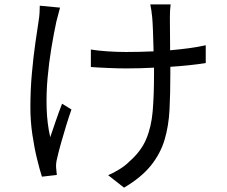

<svg xmlns="http://www.w3.org/2000/svg" viewBox="-20 -800 1040 879"><path d="M254.9 -765.1Q251.5 -751 246.3 -732.7Q241.2 -714.4 237.8 -700.2Q226.1 -645.5 215.1 -579.6Q204.1 -513.7 197.8 -443.1Q191.4 -372.6 193.6 -303Q195.8 -233.4 210 -171.9Q220.7 -203.6 235.1 -245.6Q249.5 -287.6 264.2 -325.2L307.1 -298.8Q294.9 -264.2 282 -221.9Q269 -179.7 258.3 -141.1Q247.6 -102.5 242.2 -78.1Q235.4 -52.7 236.8 -33.2Q237.8 -25.4 238.5 -15.9Q239.3 -6.3 240.2 1L171.9 8.8Q162.1 -21.5 149.7 -72Q137.2 -122.6 128.2 -183.8Q119.1 -245.1 119.1 -308.1Q119.1 -389.2 126 -464.8Q132.8 -540.5 141.8 -603Q150.9 -665.5 157.2 -707Q160.2 -724.1 161.1 -742.4Q162.1 -760.7 162.1 -773.9ZM396 -573.2Q428.2 -567.9 472.4 -564.9Q516.6 -562 557.1 -562Q620.1 -562 683.1 -564.9Q682.1 -612.3 680.4 -656.7Q678.7 -701.2 676.8 -720.2Q675.3 -737.3 672.9 -752.7Q670.4 -768.1 668 -779.8H761.2Q757.8 -754.4 757.8 -721.2L758.8 -569.8Q803.2 -573.7 845 -579.3Q886.7 -585 921.9 -592.8V-511.2Q887.7 -505.9 846.4 -501.5Q805.2 -497.1 759.8 -494.1V-459Q759.8 -372.6 756.1 -298.3Q752.4 -224.1 733.6 -160.6Q714.8 -97.2 671.1 -42.5Q627.4 12.2 547.9 59.1L475.1 2Q499 -7.8 526.6 -24.9Q554.2 -42 571.8 -60.1Q625.5 -106.9 649.2 -162.8Q672.9 -218.8 679 -290.8Q685.1 -362.8 685.1 -459V-490.2Q620.6 -486.8 558.1 -486.8Q522 -486.8 475.1 -488.8Q428.2 -490.7 396 -493.2Z"/></svg>

Font: Source Han Sans CN
Style: Regular
Weight: 400
Designer: Ryoko NISHIZUKA  (kana, bopomofo & ideographs); Paul D. Hunt (Latin, Greek & Cyrillic); Sandoll Communications , Soo-you
Foundry: Adobe
Version: Version 2.004;hotconv 1.0.118;makeotfexe 2.5.65603